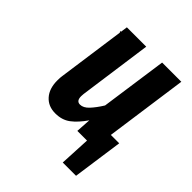

<svg xmlns="http://www.w3.org/2000/svg" viewBox="-190 -655 940 940"><g transform="rotate(45 279.5 -185.0)"><path d="M466 -102H524L487 160H395L403 0H336L341 -78Q309 -32 277 -8Q245 16 199 16Q150 16 121 -16.5Q92 -49 92 -105Q92 -126 94 -137L143 -487L138 -494H144L149 -530H283L230 -149Q229 -143 229 -133Q229 -100 254 -100Q277 -100 299 -123.5Q321 -147 344 -184L393 -530H526Z"/></g></svg>

Font: Fira Sans Extra Condensed SemiBold
Style: Italic
Weight: 600
Width: 3
Italic angle: -8°
Designer: Carrois Corporate & Edenspiekermann AG
Foundry: Carrois Corporate GbR & Edenspiekermann AG
Version: Version 4.203